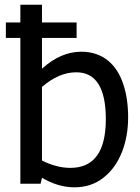

<svg xmlns="http://www.w3.org/2000/svg" viewBox="-20 -780 593 815"><path d="M523.9 -281.7C523.9 -334.5 517.1 -381.8 502.9 -423.8C475.1 -507.8 415 -560.5 325.2 -560.5C267.1 -560.5 211.4 -536.6 158.2 -488.3V-619.1H305.2V-684.6H158.2V-759.8H66.4V-684.6H4.9V-619.1H66.4V0H152.3L158.2 -25.4C203.6 1.5 249.5 15.1 296.4 15.1C343.8 15.1 384.8 1.5 419.4 -25.9C453.6 -52.7 479.5 -88.9 497.6 -134.3C515.1 -179.2 523.9 -228.5 523.9 -281.7ZM429.2 -274.4C429.2 -136.2 378.9 -67.4 278.8 -67.4C240.2 -67.4 200.2 -77.6 158.2 -98.6V-411.1C206.5 -452.6 254.9 -473.1 303.7 -473.1C387.2 -473.1 429.2 -406.7 429.2 -274.4Z"/></svg>

Font: SG Kara SemiBold
Style: Regular
Weight: 400
Designer: Damoon Khanjanzadeh
Version: Version 1.000